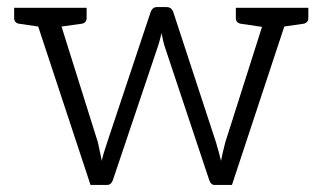

<svg xmlns="http://www.w3.org/2000/svg" viewBox="-20 -523 912 543"><path d="M852 -472Q852 -459 839 -456L784 -448L636 0H586Q577 0 572 -13L445 -394Q442 -403 437 -429Q435 -423 433 -414Q431 -405 427 -393L299 -13Q294 0 283 0H236L88 -448L33 -456Q20 -459 20 -472V-501H225V-472Q225 -459 212 -456L154 -448L257 -120L268 -68Q270 -82 283 -120L406 -489Q408 -495 412.5 -499Q417 -503 424 -503H451Q465 -503 470 -489L591 -120Q600 -90 605 -68Q609 -89 617 -120L721 -447L660 -456Q647 -459 647 -472V-501H852Z"/></svg>

Font: Aleo Light
Style: Regular
Weight: 300
Designer: Alessio Laiso
Foundry: Alessio Laiso
Version: Version 2.000